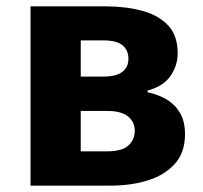

<svg xmlns="http://www.w3.org/2000/svg" viewBox="-20 -584 640 604"><path d="M76 0V-564H313Q376 -564 427.5 -550Q479 -536 509 -504Q539 -472 539 -416Q539 -379 517 -346Q495 -313 444 -299V-294Q480 -286 506 -270Q532 -254 547 -227.5Q562 -201 562 -162Q562 -104 530 -68.5Q498 -33 445 -16.5Q392 0 327 0ZM234 -343H303Q346 -343 365 -358Q384 -373 384 -399Q384 -426 365.5 -441.5Q347 -457 304 -457H234ZM234 -108H318Q364 -108 384 -126.5Q404 -145 404 -173Q404 -200 383 -217.5Q362 -235 316 -235H234Z"/></svg>

Font: Noto Sans SC ExtraBold
Style: Regular
Weight: 800
Designer: Ryoko NISHIZUKA 西塚涼子 (kana, bopomofo & ideographs); Paul D. Hunt (Latin, Greek & Cyrillic); Sandoll Communications 산돌커뮤니
Foundry: Adobe
Version: Version 2.004-H2;hotconv 1.0.118;makeotfexe 2.5.65603